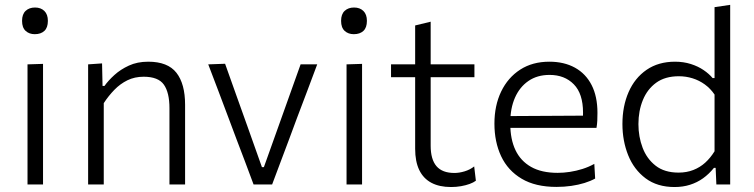

<svg xmlns="http://www.w3.org/2000/svg" viewBox="-20 -761 3109 792"><path d="M93.5 0Q93.5 -55.5 93.5 -107Q93.5 -158.5 93.5 -219.5V-269.5Q93.5 -312.5 93.5 -350Q93.5 -387.5 93.5 -423Q93.5 -458.5 93.5 -495.5L157.5 -497.5Q157.5 -460.5 157.5 -424.8Q157.5 -389 157.5 -351.2Q157.5 -313.5 157.5 -269.5V-219.5Q157.5 -158.5 157.5 -107Q157.5 -55.5 157.5 0ZM123.5 -620Q100.5 -620 85.8 -633.5Q71 -647 71 -675Q71 -702.5 85.8 -716.2Q100.5 -730 124.5 -730Q148.5 -730 163 -715.8Q177.5 -701.5 177.5 -675Q177.5 -647 163 -633.5Q148.5 -620 123.5 -620Z M343.5 0Q343.5 -55.5 343.5 -107Q343.5 -158.5 343.5 -219.5V-269.5Q343.5 -324 343.5 -381.5Q343.5 -439 343.5 -495.5L401 -499.5L403 -406.5H411Q426.5 -428.5 451.8 -451.5Q477 -474.5 511.8 -490.5Q546.5 -506.5 591.5 -506.5Q672 -506.5 707.8 -460.8Q743.5 -415 743.5 -329Q743.5 -296.5 743.5 -272.5Q743.5 -248.5 743.5 -219.5Q743.5 -161 743.5 -108.2Q743.5 -55.5 743.5 0H679Q679 -55.5 679 -108Q679 -160.5 679 -217V-315Q679 -379 656 -411.8Q633 -444.5 572.5 -444.5Q535.5 -444.5 505.5 -429.8Q475.5 -415 451.5 -390.2Q427.5 -365.5 408 -335.5V-217Q408 -158 408 -106.8Q408 -55.5 408 0Z M1026 0Q1008.5 -46.5 990.8 -94.2Q973 -142 955.5 -187L922.5 -275Q902 -329.5 881 -385.2Q860 -441 839 -495.5L908.5 -498Q932 -432.5 954.8 -368Q977.5 -303.5 1001.5 -237.5L1060.5 -71.5H1068.5L1128 -238Q1151.5 -304.5 1174.5 -368.2Q1197.5 -432 1220 -495.5H1288.5Q1268 -440.5 1247 -384.8Q1226 -329 1205 -274L1172 -185Q1154.5 -138 1137.2 -92.5Q1120 -47 1102.5 0Z M1409.5 0Q1409.5 -55.5 1409.5 -107Q1409.5 -158.5 1409.5 -219.5V-269.5Q1409.5 -312.5 1409.5 -350Q1409.5 -387.5 1409.5 -423Q1409.5 -458.5 1409.5 -495.5L1473.5 -497.5Q1473.5 -460.5 1473.5 -424.8Q1473.5 -389 1473.5 -351.2Q1473.5 -313.5 1473.5 -269.5V-219.5Q1473.5 -158.5 1473.5 -107Q1473.5 -55.5 1473.5 0ZM1439.5 -620Q1416.5 -620 1401.8 -633.5Q1387 -647 1387 -675Q1387 -702.5 1401.8 -716.2Q1416.5 -730 1440.5 -730Q1464.5 -730 1479 -715.8Q1493.5 -701.5 1493.5 -675Q1493.5 -647 1479 -633.5Q1464.5 -620 1439.5 -620Z M1840.5 10.5Q1792.5 10.5 1759.5 -7Q1726.5 -24.5 1709.5 -59.5Q1692.5 -94.5 1692.5 -147.5Q1692.5 -194 1692.5 -239.2Q1692.5 -284.5 1692.5 -326.5Q1692.5 -368.5 1692.5 -406Q1692.5 -443.5 1692.5 -474.5Q1692.5 -524 1692.5 -567Q1692.5 -610 1692.5 -656L1756.5 -671.5Q1756.5 -635 1756.5 -604.5Q1756.5 -574 1756.5 -543.2Q1756.5 -512.5 1756.5 -474.5V-160Q1756.5 -103.5 1780.5 -75.5Q1804.5 -47.5 1854.5 -47.5Q1874 -47.5 1896.5 -54.2Q1919 -61 1936 -74.5L1943 -15.5Q1933 -8 1917.2 -2.2Q1901.5 3.5 1881.8 7Q1862 10.5 1840.5 10.5ZM1593 -442.5V-495.5H1937V-442.5Q1886.5 -442.5 1834.5 -442.5Q1782.5 -442.5 1733.5 -442.5H1708.5Z M2275.5 10Q2188.5 10 2131.8 -23.8Q2075 -57.5 2047.2 -116.5Q2019.5 -175.5 2019.5 -251Q2019.5 -325.5 2047.2 -383.2Q2075 -441 2125.8 -473.8Q2176.5 -506.5 2246 -506.5Q2307 -506.5 2351.8 -481.8Q2396.5 -457 2420.5 -410Q2444.5 -363 2444.5 -295.5Q2444.5 -277.5 2443.8 -262.8Q2443 -248 2440.5 -233.5L2383.5 -266.5Q2384.5 -274.5 2384.8 -282Q2385 -289.5 2385 -296.5Q2385 -374.5 2347 -413.2Q2309 -452 2247 -452Q2196 -452 2159.8 -427Q2123.5 -402 2104.2 -358Q2085 -314 2085 -257.5V-249Q2085 -187 2106.2 -142Q2127.5 -97 2170.8 -72.5Q2214 -48 2280.5 -48Q2305 -48 2331 -52Q2357 -56 2382.5 -64Q2408 -72 2431.5 -85L2435 -24.5Q2416 -14 2391 -6.2Q2366 1.5 2336.5 5.8Q2307 10 2275.5 10ZM2048 -233.5V-282L2399.5 -284L2440.5 -270.5V-233.5Z M2762.5 10.5Q2691 10.5 2643 -25.5Q2595 -61.5 2571.2 -120.8Q2547.5 -180 2547.5 -249.5Q2547.5 -323 2573 -381.2Q2598.5 -439.5 2647.2 -473Q2696 -506.5 2764.5 -506.5Q2799.5 -506.5 2829.5 -497Q2859.5 -487.5 2882.2 -472Q2905 -456.5 2919.5 -439H2927.5V-494Q2927.5 -557 2927.5 -616.5Q2927.5 -676 2927.5 -731.5L2992 -741Q2992 -680 2992 -619.8Q2992 -559.5 2992 -494V-219.5Q2992 -158.5 2992 -107Q2992 -55.5 2992 0H2935L2932 -68.5H2925Q2904.5 -43 2880 -25.5Q2855.5 -8 2826.2 1.2Q2797 10.5 2762.5 10.5ZM2779 -49Q2812.5 -49 2840 -59.8Q2867.5 -70.5 2889 -90Q2910.5 -109.5 2927.5 -137V-371Q2910.5 -396 2887.2 -412.8Q2864 -429.5 2836.8 -438Q2809.5 -446.5 2780.5 -446.5Q2723.5 -446.5 2686.8 -419.8Q2650 -393 2631.8 -348.2Q2613.5 -303.5 2613.5 -249Q2613.5 -197 2630.8 -151.5Q2648 -106 2684.5 -77.5Q2721 -49 2779 -49Z"/></svg>

Font: Commissioner Thin Light
Style: Regular
Weight: 300
Version: Version 1.000